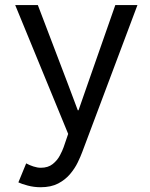

<svg xmlns="http://www.w3.org/2000/svg" viewBox="-20 -538 602 770"><path d="M142.6 212.9Q116.2 212.9 90.8 206.1Q65.4 199.2 53.7 193.4L85 117.2Q98.1 124.5 114 129.6Q129.9 134.8 143.6 134.8Q172.9 134.8 191.4 119.9Q210 105 220.2 85.4Q230.5 65.9 235.4 51.8L253.4 -1L41 -517.6H131.8L252 -202.1L292 -95.7H294.9L332 -202.1L442.4 -517.6H531.2L309.6 72.3Q303.2 89.8 291.7 113.5Q280.3 137.2 261.2 159.9Q242.2 182.6 213.4 197.8Q184.6 212.9 142.6 212.9Z"/></svg>

Font: Reddit Mono
Style: Regular
Weight: 400
Monospace: yes
Designer: Stephen Hutchings
Foundry: Reddit
Version: Version 1.014; ttfautohint (v1.8.4.7-5d5b)